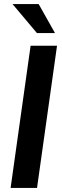

<svg xmlns="http://www.w3.org/2000/svg" viewBox="-20 -921 304 941"><path d="M32 0H161.5L259.5 -697H130ZM41.5 -901 161 -759H249.5L169.5 -901Z"/></svg>

Font: HK Grotesk
Style: Bold Italic
Weight: 700
Italic angle: -16°
Designer: Alfredo Marco Pradil
Foundry: Hanken Design Co.
Version: Version 3.001;FEAKit 1.0